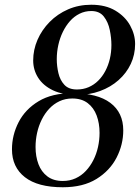

<svg xmlns="http://www.w3.org/2000/svg" viewBox="-20 -780 590 810"><path d="M245 10Q139.5 10 85 -32.5Q30.5 -75 30.5 -150Q30.5 -210 58.5 -264.5Q86.5 -319 143 -353Q199.5 -387 285 -387Q391 -387 445.5 -346Q500 -305 500 -230Q500 -170 471.8 -115Q443.5 -60 387 -25Q330.5 10 245 10ZM245 -16.5Q274.5 -16.5 299 -27.8Q323.5 -39 342.2 -59Q361 -79 374 -104.8Q387 -130.5 393.5 -160Q400 -189.5 400 -219.5Q400 -259.5 387.8 -292.5Q375.5 -325.5 350 -345Q324.5 -364.5 285 -364.5Q255.5 -364.5 231 -353Q206.5 -341.5 187.8 -321.5Q169 -301.5 156 -275.2Q143 -249 136.5 -219.5Q130 -190 130 -160Q130 -120 142.2 -87.5Q154.5 -55 180 -35.8Q205.5 -16.5 245 -16.5ZM304.5 -379.5Q244 -379.5 203 -399.2Q162 -419 141 -452Q120 -485 120 -525Q120 -570 138.2 -612Q156.5 -654 189.5 -687.5Q222.5 -721 267.2 -740.5Q312 -760 365 -760Q425.5 -760 466.8 -735.2Q508 -710.5 529 -672.5Q550 -634.5 550 -594.5Q550 -549.5 531.8 -510.5Q513.5 -471.5 480.2 -442Q447 -412.5 402.2 -396Q357.5 -379.5 304.5 -379.5ZM304.5 -402.5Q331 -402.5 353.8 -412.2Q376.5 -422 394.2 -439.5Q412 -457 424.5 -480.8Q437 -504.5 443.5 -532.2Q450 -560 450 -590Q450 -620 443.2 -653.2Q436.5 -686.5 418.2 -710Q400 -733.5 365 -733.5Q338.5 -733.5 315.8 -722.2Q293 -711 275.2 -691Q257.5 -671 245 -645.2Q232.5 -619.5 226 -590Q219.5 -560.5 219.5 -530.5Q219.5 -501 226.5 -471.2Q233.5 -441.5 251.8 -422Q270 -402.5 304.5 -402.5Z"/></svg>

Font: Bodoni Moda 9pt
Style: Italic
Weight: 400
Italic angle: -13°
Designer: Owen Earl
Foundry: indestructible type
Version: Version 2.005